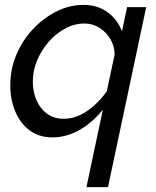

<svg xmlns="http://www.w3.org/2000/svg" viewBox="-20 -551 639 784"><path d="M400 -103Q355 -48 302.5 -19Q250 10 194 10Q139 10 100.5 -19Q62 -48 42 -96.5Q22 -145 22 -203Q22 -269 47 -328Q72 -387 115 -432.5Q158 -478 211 -504.5Q264 -531 321 -531Q379 -531 420 -500.5Q461 -470 478 -423L499 -522H577L421 213H333ZM240 -66Q275 -66 306.5 -81Q338 -96 366 -121.5Q394 -147 416 -178L448 -328Q448 -362 431 -391Q414 -420 386 -437.5Q358 -455 325 -455Q284 -455 246 -434.5Q208 -414 178.5 -380Q149 -346 131.5 -304Q114 -262 114 -218Q114 -176 129 -141.5Q144 -107 172.5 -86.5Q201 -66 240 -66Z"/></svg>

Font: Raleway Thin Medium
Style: Italic
Weight: 500
Italic angle: -12°
Version: Version 4.026